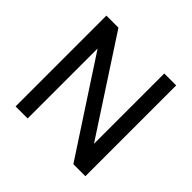

<svg xmlns="http://www.w3.org/2000/svg" viewBox="-175 -887 1063 1063"><g transform="rotate(45 356.5 -355.5)"><path d="M628.9 0V-710.9H535.6V-160.6L176.8 -710.9H82.5V0H176.8V-547.9L534.7 0Z"/></g></svg>

Font: Vazir
Style: Regular
Weight: 400
Designer: Saber Rastikerdar
Foundry: Saber Rastikerdar
Version: Version 27.002;January 24, 2021;FontCreator 13.0.0.2683 64-b